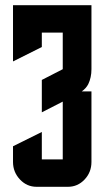

<svg xmlns="http://www.w3.org/2000/svg" viewBox="-20 -575 410 735"><path d="M29.8 -555.2H330.1V-310.1Q330.1 -278.3 317.9 -252.9Q309.6 -236.8 293 -225.1H330.1V44.9Q330.1 84.5 303.7 112.3Q277.3 140.1 240.2 140.1H120.1Q83 140.1 56.6 112.3Q29.8 84 29.8 44.9V-15.1L140.1 -69.8V35.2H220.2V-186L140.1 -145V-269L220.2 -310.1V-450.2H140.1V-395L29.8 -339.8Z"/></svg>

Font: Horta
Style: Regular
Weight: 600
Width: 3
Version: Version 0.11